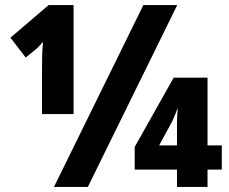

<svg xmlns="http://www.w3.org/2000/svg" viewBox="-20 -734 901 754"><path d="M192 0H325L676 -714H543ZM145 -460V-286H269V-714H171L21 -586L81 -508L125 -544C133 -552 142 -561 149 -570C145 -531 145 -491 145 -460ZM675 0H795V-68H851V-163H795V-429H662L509 -157V-68H675ZM605 -163 650 -246C657 -257 666 -278 678 -311C676 -290 675 -268 675 -245V-163Z"/></svg>

Font: Noto Sans Condensed Black
Style: Regular
Weight: 900
Width: 3
Designer: Monotype Design Team
Foundry: Monotype Imaging Inc.
Version: Version 2.013